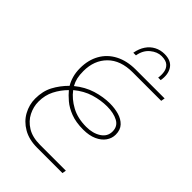

<svg xmlns="http://www.w3.org/2000/svg" viewBox="-255 -975 1075 1075"><g transform="rotate(45 282.0 -438.0)"><path d="M255 0Q190 0 144.5 -26.5Q99 -53 75.5 -96Q52 -139 52 -187Q52 -246 75.5 -290.5Q99 -335 138 -374Q125 -395 117 -423Q109 -451 109 -485Q109 -550 136.5 -598.5Q164 -647 215 -673.5Q266 -700 335 -700H564L560 -677H334Q239 -677 186.5 -624.5Q134 -572 134 -487Q134 -456 139 -434Q144 -412 156 -390Q205 -430 260 -447Q315 -464 368 -464Q406 -464 439 -454.5Q472 -445 493 -423Q514 -401 514 -363Q514 -334 496.5 -309Q479 -284 445.5 -269Q412 -254 365 -254Q307 -254 265.5 -270Q224 -286 196.5 -309.5Q169 -333 152 -354Q119 -321 98 -280Q77 -239 77 -188Q77 -148 96 -110Q115 -72 154.5 -47.5Q194 -23 255 -23H459L455 0ZM366 -277Q418 -277 453.5 -300Q489 -323 489 -363Q489 -404 454.5 -422.5Q420 -441 368 -441Q319 -441 267.5 -425.5Q216 -410 169 -371Q199 -331 248.5 -304Q298 -277 366 -277ZM259 -757Q266 -795 284 -821.5Q302 -848 329 -862Q356 -876 388 -876Q441 -876 463 -842.5Q485 -809 476 -757H456Q460 -781 456 -804Q452 -827 435.5 -841.5Q419 -856 385 -856Q351 -856 319.5 -830Q288 -804 280 -757Z"/></g></svg>

Font: MuseoModerno Thin
Style: Italic
Weight: 100
Italic angle: -9°
Designer: Pablo Cosgaya, Héctor Gatti, Marcela Romero, and the Authors of The MuseoModerno Project.
Foundry: Omnibus-Type Team
Version: Version 1.003